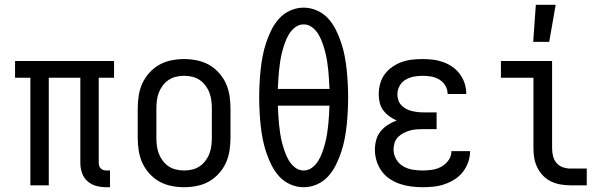

<svg xmlns="http://www.w3.org/2000/svg" viewBox="-20 -775 2540 803"><path d="M424 8Q403 8 382.5 2.5Q362 -3 346 -17Q330 -31 323 -51.5Q316 -72 316 -93V-450H184V0H107V-450H43V-520H457V-450H393V-93Q393 -87 395 -81Q397 -75 401.5 -70.5Q406 -66 412 -64Q418 -62 424 -62H440V8Z M750 8Q723 8 696 2.5Q669 -3 646 -16Q623 -29 604.5 -49.5Q586 -70 575 -94.5Q564 -119 560 -146Q556 -173 556 -200V-320Q556 -347 560 -374Q564 -401 575 -425.5Q586 -450 604.5 -470.5Q623 -491 646 -504Q669 -517 696 -522.5Q723 -528 750 -528Q777 -528 804 -522.5Q831 -517 854 -504Q877 -491 895.5 -470.5Q914 -450 925 -425.5Q936 -401 940 -374Q944 -347 944 -320V-200Q944 -173 940 -146Q936 -119 925 -94.5Q914 -70 895.5 -49.5Q877 -29 854 -16Q831 -3 804 2.5Q777 8 750 8ZM750 -62Q767 -62 784 -66Q801 -70 815 -79.5Q829 -89 839.5 -103Q850 -117 856 -133Q862 -149 864 -166Q866 -183 866 -200V-320Q866 -337 864 -354Q862 -371 856 -387Q850 -403 839.5 -417Q829 -431 815 -440.5Q801 -450 784 -454Q767 -458 750 -458Q733 -458 716 -454Q699 -450 685 -440.5Q671 -431 660.5 -417Q650 -403 644 -387Q638 -371 636 -354Q634 -337 634 -320V-200Q634 -183 636 -166Q638 -149 644 -133Q650 -117 660.5 -103Q671 -89 685 -79.5Q699 -70 716 -66Q733 -62 750 -62Z M1250 8Q1221 8 1194 -4Q1167 -16 1147.5 -37.5Q1128 -59 1115 -85.5Q1102 -112 1093 -139Q1084 -166 1078.5 -194.5Q1073 -223 1070 -252Q1067 -281 1065.5 -310Q1064 -339 1064 -368Q1064 -396 1065.5 -425Q1067 -454 1070 -483Q1073 -512 1078.5 -540.5Q1084 -569 1093 -596Q1102 -623 1115 -649.5Q1128 -676 1147.5 -697.5Q1167 -719 1194 -731Q1221 -743 1250 -743Q1279 -743 1306 -731Q1333 -719 1352.5 -697.5Q1372 -676 1385 -649.5Q1398 -623 1407 -596Q1416 -569 1421.5 -540.5Q1427 -512 1430 -483Q1433 -454 1434.5 -425Q1436 -396 1436 -368Q1436 -339 1434.5 -310Q1433 -281 1430 -252Q1427 -223 1421.5 -194.5Q1416 -166 1407 -139Q1398 -112 1385 -85.5Q1372 -59 1352.5 -37.5Q1333 -16 1306 -4Q1279 8 1250 8ZM1142 -403H1358Q1357 -422 1356 -441.5Q1355 -461 1353 -480.5Q1351 -500 1348 -519.5Q1345 -539 1340 -558Q1335 -577 1328.5 -595.5Q1322 -614 1312 -631Q1302 -648 1286 -660.5Q1270 -673 1250 -673Q1230 -673 1214 -660.5Q1198 -648 1188 -631Q1178 -614 1171.5 -595.5Q1165 -577 1160 -558Q1155 -539 1152 -519.5Q1149 -500 1147 -480.5Q1145 -461 1144 -441.5Q1143 -422 1142 -403ZM1250 -62Q1270 -62 1286 -74.5Q1302 -87 1312 -104Q1322 -121 1328.5 -139.5Q1335 -158 1340 -177Q1345 -196 1348 -215.5Q1351 -235 1353 -254.5Q1355 -274 1356 -293.5Q1357 -313 1358 -333H1142Q1143 -313 1144 -293.5Q1145 -274 1147 -254.5Q1149 -235 1152 -215.5Q1155 -196 1160 -177Q1165 -158 1171.5 -139.5Q1178 -121 1188 -104Q1198 -87 1214 -74.5Q1230 -62 1250 -62Z M1747 8Q1724 8 1700 5Q1676 2 1653.5 -5.5Q1631 -13 1610.5 -26.5Q1590 -40 1576 -59.5Q1562 -79 1555 -102Q1548 -125 1548 -149Q1548 -170 1553.5 -190Q1559 -210 1572 -226Q1585 -242 1602.5 -253Q1620 -264 1639 -271Q1623 -278 1608.5 -288.5Q1594 -299 1583 -313.5Q1572 -328 1568 -345.5Q1564 -363 1564 -381Q1564 -403 1570 -425Q1576 -447 1589 -464.5Q1602 -482 1620.5 -495Q1639 -508 1660 -515.5Q1681 -523 1703 -525.5Q1725 -528 1747 -528Q1769 -528 1790.5 -525.5Q1812 -523 1833 -515.5Q1854 -508 1872 -495.5Q1890 -483 1903 -465.5Q1916 -448 1923 -427Q1930 -406 1930 -384V-382H1852V-383Q1852 -401 1842.5 -417Q1833 -433 1817 -442.5Q1801 -452 1783 -455Q1765 -458 1747 -458Q1729 -458 1710.5 -454.5Q1692 -451 1676 -441.5Q1660 -432 1651 -415.5Q1642 -399 1642 -380Q1642 -368 1646 -356Q1650 -344 1658.5 -335Q1667 -326 1678 -320Q1689 -314 1701 -311Q1713 -308 1725.5 -306.5Q1738 -305 1750 -305H1806V-235H1750Q1736 -235 1722 -234Q1708 -233 1694 -229Q1680 -225 1667.5 -218.5Q1655 -212 1645 -202Q1635 -192 1630.5 -178.5Q1626 -165 1626 -150Q1626 -129 1636.5 -110Q1647 -91 1665.5 -80Q1684 -69 1705 -65.5Q1726 -62 1747 -62Q1768 -62 1788 -65Q1808 -68 1826 -78Q1844 -88 1856 -105Q1868 -122 1868 -143H1946V-142Q1946 -119 1938 -96.5Q1930 -74 1915.5 -55.5Q1901 -37 1881 -24.5Q1861 -12 1839 -4.5Q1817 3 1794 5.5Q1771 8 1747 8Z M2366 0Q2345 0 2324.5 -3.5Q2304 -7 2285 -16Q2266 -25 2251.5 -40Q2237 -55 2227.5 -74Q2218 -93 2214.5 -113.5Q2211 -134 2211 -155V-450H2075V-520H2289V-155Q2289 -138 2293 -122Q2297 -106 2307.5 -93.5Q2318 -81 2334 -75.5Q2350 -70 2366 -70H2434V0ZM2210 -600 2221 -755H2304L2277 -600Z"/></svg>

Font: Iosevka Curly
Style: Regular
Weight: 400
Monospace: yes
Designer: Belleve Invis
Foundry: Belleve Invis
Version: Version 22.1.2; ttfautohint (v1.8.4)